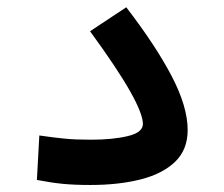

<svg xmlns="http://www.w3.org/2000/svg" viewBox="-20 -513 626 536"><path d="M232.4 3.4Q187 3.4 155 0.2Q123 -2.9 83 -10.7L89.8 -134.8Q130.4 -128.9 160.2 -126Q189.9 -123 234.4 -123Q294.9 -123 336.9 -133.1Q378.9 -143.1 378.9 -167Q378.9 -194.8 343.3 -258.1Q307.6 -321.3 231.4 -425.8L332.5 -492.7Q414.1 -386.7 459 -301Q503.9 -215.3 503.9 -149.9Q503.9 -95.2 469 -61.5Q434.1 -27.8 372.8 -12.2Q311.5 3.4 232.4 3.4Z"/></svg>

Font: CaskaydiaCove NF SemiBold
Style: Regular
Weight: 600
Designer: Aaron Bell
Foundry: Saja Typeworks
Version: Version 2111.001; VTT 6.35;Nerd Fonts 3.2.1